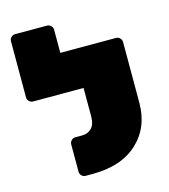

<svg xmlns="http://www.w3.org/2000/svg" viewBox="-108 -794 782 890"><g transform="rotate(-15 283.0 -349.5)"><path d="M289 -250V-386H47Q36 -386 28 -394Q20 -402 20 -413V-682Q20 -693 28 -701Q36 -709 47 -709H200Q211 -709 219 -701Q227 -693 227 -682V-571H494Q505 -571 513 -563Q521 -555 521 -544V-253Q521 -135 443 -62.5Q365 10 226 10H193Q182 10 174 2Q166 -6 166 -17V-148Q166 -159 174 -167Q182 -175 193 -175H225Q253 -175 271 -193Q289 -211 289 -250Z"/></g></svg>

Font: Rubik One
Style: Regular
Weight: 400
Designer: Hubert and Fischer with Elvire Volk Leonovitch
Foundry: Hubert and Fischer with Elvire Volk Leonovitch
Version: Version 1.001